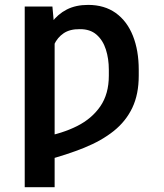

<svg xmlns="http://www.w3.org/2000/svg" viewBox="-20 -573 678 796"><path d="M206.5 -444.3V203.1H82.5V-545.9H197.3ZM185.5 -317.9 130.9 -289.1Q137.2 -347.7 152.6 -396Q168 -444.3 193.8 -479.5Q219.7 -514.6 257.1 -533.7Q294.4 -552.7 345.2 -552.7Q413.1 -552.7 460 -519Q506.8 -485.4 531 -424.6Q555.2 -363.8 555.2 -283.7V-259.3Q555.2 -182.1 528.6 -126.2Q502 -70.3 451.7 -30Q401.4 10.3 329.1 39.6Q256.8 68.8 166 92.8L159.2 -5.4Q238.3 -19.5 299.6 -50.3Q360.8 -81.1 396 -132.3Q431.2 -183.6 431.2 -259.3V-283.7Q431.2 -329.6 418.9 -367.9Q406.7 -406.2 380.1 -429.4Q353.5 -452.6 310.5 -452.1Q270 -452.6 244.1 -435.3Q218.3 -418 204.1 -387.5Q189.9 -356.9 185.5 -317.9Z"/></svg>

Font: Inter Cardless Tabular Medium
Style: Regular
Weight: 500
Designer: Rasmus Andersson
Foundry: rsms
Version: Version 4.000;git-4fc901f